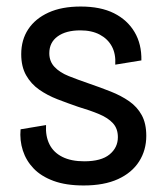

<svg xmlns="http://www.w3.org/2000/svg" viewBox="-20 -555 505 588"><path d="M236 13Q182 13 144 -1Q106 -15 83 -39Q60 -63 50 -94Q40 -125 43 -159L121 -172Q119 -138 131.5 -113Q144 -88 171 -74.5Q198 -61 238 -61Q290 -61 315.5 -82Q341 -103 341 -135Q341 -161 326 -177.5Q311 -194 283.5 -205.5Q256 -217 219 -228Q187 -239 156 -251Q125 -263 100 -280.5Q75 -298 60 -324.5Q45 -351 45 -389Q45 -433 66.5 -465.5Q88 -498 128.5 -516.5Q169 -535 227 -535Q288 -535 329 -514.5Q370 -494 392 -457Q414 -420 413 -370L333 -357Q335 -390 322.5 -413Q310 -436 285.5 -449Q261 -462 226 -462Q182 -462 156.5 -443.5Q131 -425 131 -392Q131 -367 147 -350Q163 -333 190.5 -322Q218 -311 253 -299Q288 -287 319.5 -274.5Q351 -262 375.5 -245Q400 -228 414 -202.5Q428 -177 428 -139Q428 -95 406 -60.5Q384 -26 341.5 -6.5Q299 13 236 13Z"/></svg>

Font: Bricolage Grotesque SemiCondensed
Style: Regular
Weight: 400
Width: 4
Designer: Mathieu Triay
Foundry: Atelier Triay
Version: Version 1.001;gftools[0.9.33.dev8+g029e19f]